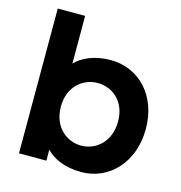

<svg xmlns="http://www.w3.org/2000/svg" viewBox="-110 -839 896 948"><g transform="rotate(15 338.0 -365.0)"><path d="M389 -562C306 -562 243 -533 209 -496V-740H69V0H209V-56C243 -20 302 10 389 10C530 10 643 -105 643 -278C643 -450 531 -562 389 -562ZM209 -277C209 -379 280 -436 355 -436C431 -436 501 -381 501 -278C501 -175 431 -116 355 -116C280 -116 209 -173 209 -277Z"/></g></svg>

Font: Malmofest SemiBold
Style: Regular
Weight: 600
Designer: Jonny Pinhorn (Poppins), Kolossal
Version: Version 1.004;Glyphs 3.1.2 (3151)